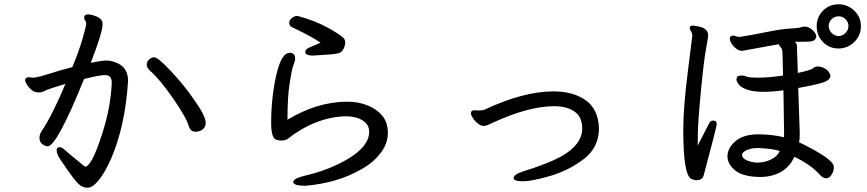

<svg xmlns="http://www.w3.org/2000/svg" viewBox="-20 -827 4040 895"><path d="M891 -213Q911 -213 925 -224Q939 -235 939 -254Q939 -286 885 -362Q835 -434 778 -494Q717 -560 698 -560Q687 -560 675.5 -550Q664 -540 664 -526Q664 -511 680 -497Q725 -457 787 -368Q849 -279 861 -236Q869 -213 891 -213ZM244 -127Q244 -117 249 -105Q254 -93 290.5 -40.5Q327 12 345.5 30Q364 48 388 48Q412 48 441 12Q470 -24 499 -90Q564 -242 577 -450Q577 -515 519 -536Q495 -545 476 -545Q456 -545 403 -534Q458 -676 458 -712Q458 -720 457 -723Q454 -744 414 -756Q400 -760 391 -760Q372 -760 372 -743Q372 -738 377 -731.5Q382 -725 382 -717Q382 -707 365.5 -649Q349 -591 317 -514Q268 -502 210.5 -483.5Q153 -465 134 -465L113 -467Q99 -467 97 -454Q97 -447 105 -433.5Q113 -420 127 -408Q141 -396 159 -396Q176 -396 190 -404Q204 -412 285 -436Q228 -298 172 -212Q164 -200 164 -183Q164 -165 177.5 -155Q191 -145 202 -145Q245 -145 372 -459Q445 -477 469 -477Q501 -477 501 -443Q497 -328 455 -199Q407 -50 376 -50Q295 -116 281.5 -128.5Q268 -141 258 -141Q244 -141 244 -127Z M1404 39Q1552 26 1661 -36Q1718 -67 1753 -112Q1788 -157 1788 -207Q1788 -256 1762.5 -287Q1737 -318 1694 -335.5Q1651 -353 1599 -353Q1460 -353 1320 -269Q1320 -374 1330 -438.5Q1340 -503 1348 -524Q1356 -545 1356 -553Q1356 -581 1330 -581Q1295 -581 1272 -494Q1244 -382 1244 -254Q1244 -187 1265 -177Q1276 -172 1295 -172Q1314 -172 1332 -187.5Q1350 -203 1391 -227Q1491 -283 1592 -285Q1640 -285 1670.5 -265.5Q1701 -246 1701 -213Q1701 -146 1603 -87Q1517 -35 1401 -8Q1347 5 1347 21Q1347 39 1404 39ZM1439 -568Q1466 -570 1501.5 -572Q1537 -574 1555 -578Q1573 -582 1581 -598.5Q1589 -615 1589 -628Q1589 -642 1582 -649Q1563 -668 1504 -700Q1445 -732 1366 -753Q1353 -753 1340.5 -743Q1328 -733 1328 -720Q1328 -705 1346 -698Q1438 -654 1474 -628Q1439 -613 1421 -605Q1403 -597 1403 -585Q1403 -568 1439 -568Z M2419 18Q2458 18 2543.5 -6.5Q2629 -31 2700.5 -85Q2772 -139 2772 -229Q2769 -318 2710.5 -359.5Q2652 -401 2560 -401Q2420 -401 2239 -316Q2228 -312 2215 -312L2193 -313Q2175 -313 2175 -299Q2175 -292 2183.5 -278Q2192 -264 2206.5 -252Q2221 -240 2235 -240Q2247 -240 2273 -253Q2442 -332 2564 -332Q2622 -332 2658 -307Q2694 -282 2694 -228Q2694 -153 2595 -97Q2529 -62 2418 -28Q2374 -13 2374 3Q2374 18 2419 18Z M3511 -69Q3481 -70 3460 -80Q3439 -90 3439 -104Q3439 -117 3460 -127Q3481 -137 3516 -137Q3584 -134 3615 -123Q3603 -97 3573 -83Q3543 -69 3511 -69ZM3831 4Q3849 4 3861 -21Q3867 -34 3867 -48Q3867 -63 3844 -82.5Q3821 -102 3773.5 -128.5Q3726 -155 3705 -163Q3708 -180 3708 -205L3701 -417Q3766 -428 3808.5 -440Q3851 -452 3851 -474Q3847 -493 3829.5 -505Q3812 -517 3790 -517Q3777 -516 3772 -510Q3761 -500 3699 -487Q3698 -527 3696.5 -562Q3695 -597 3695 -609Q3695 -621 3691 -625.5Q3687 -630 3687 -631Q3687 -633 3690 -633L3699 -632L3750 -633Q3785 -634 3785 -660Q3781 -676 3764.5 -689.5Q3748 -703 3731 -703Q3720 -703 3712.5 -699.5Q3705 -696 3664 -694Q3623 -692 3547.5 -676.5Q3472 -661 3427 -655Q3418 -655 3411 -658Q3404 -661 3397 -661Q3382 -661 3382 -647Q3382 -637 3390 -624Q3398 -611 3411.5 -600.5Q3425 -590 3440 -590L3610 -621Q3610 -617 3617.5 -609Q3625 -601 3626.5 -590.5Q3628 -580 3628.5 -546Q3629 -512 3630 -475Q3564 -465 3517 -465Q3470 -465 3460 -470Q3450 -475 3438 -475Q3425 -475 3418 -471Q3413 -464 3413 -456Q3413 -448 3423 -434Q3433 -420 3462 -409.5Q3491 -399 3537 -399Q3582 -399 3632 -406L3635 -206Q3635 -192 3634 -187Q3591 -199 3518 -201Q3446 -201 3409 -169.5Q3372 -138 3371 -99Q3371 -61 3408.5 -31.5Q3446 -2 3529 -2Q3641 -6 3683 -96Q3760 -59 3800 -14Q3816 4 3831 4ZM3226 13Q3254 13 3260 -9Q3321 -236 3321 -249Q3321 -265 3304 -265Q3291 -265 3284 -249Q3247 -176 3232 -148Q3233 -158 3233 -205Q3233 -254 3247 -400Q3261 -546 3271 -599Q3281 -652 3281 -662Q3281 -700 3221 -706L3211 -708Q3197 -708 3195 -698Q3195 -691 3201 -681.5Q3207 -672 3207 -659Q3207 -654 3206 -650.5Q3205 -647 3187 -499Q3165 -327 3165 -222Q3165 -10 3203 7Q3215 13 3226 13ZM3935 -706Q3935 -687 3921 -673Q3907 -659 3889 -659Q3871 -659 3857 -673Q3843 -687 3843 -706Q3843 -724 3856.5 -737.5Q3870 -751 3889 -751Q3908 -751 3921.5 -737.5Q3935 -724 3935 -706ZM3889 -601Q3931 -601 3962 -631Q3993 -661 3993 -705Q3993 -748 3962 -777.5Q3931 -807 3889 -807Q3845 -807 3816 -777Q3787 -747 3787 -705Q3787 -662 3816 -631.5Q3845 -601 3889 -601Z"/></svg>

Font: LXGW WenKai Mono TC
Style: Bold
Weight: 700
Designer: LXGW / Fontworks Inc.
Foundry: LXGW / Fontworks Inc.
Version: Version 1.330